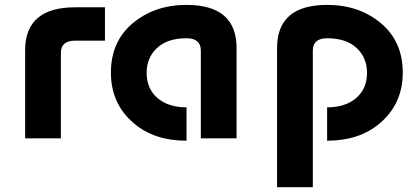

<svg xmlns="http://www.w3.org/2000/svg" viewBox="-20 -567 1705 787"><path d="M83 0V-360.8Q83 -537.1 288.1 -537.1H410.2V-400.4H288.1Q229.5 -400.4 229.5 -350.1V0Z M949.7 0H803.2V-359.4Q803.2 -410.2 744.6 -410.2Q666.5 -410.2 624 -370.6Q581.1 -331.1 581.1 -268.1Q581.1 -204.1 624.5 -166Q669.4 -127 744.6 -127V9.8Q612.8 9.8 529.3 -61Q434.6 -141.1 434.6 -269Q434.6 -397 524.2 -471.9Q613.8 -546.9 744.6 -546.9Q949.7 -546.9 949.7 -370.1Z M1320.8 9.8V-127Q1396 -127 1440.9 -166Q1484.4 -204.1 1484.4 -268.1Q1484.4 -331.1 1441.4 -370.6Q1398.9 -410.2 1320.8 -410.2Q1262.2 -410.2 1262.2 -359.4V200.2H1115.7V-370.1Q1115.7 -546.9 1320.8 -546.9Q1451.7 -546.9 1541.3 -471.9Q1630.9 -397 1630.9 -269Q1630.9 -141.1 1536.1 -61Q1452.1 9.8 1320.8 9.8Z"/></svg>

Font: New Shape
Style: Bold
Weight: 700
Designer: Wojciech Kalinowski "wmk69" (wmk69@o2.pl)
Foundry: Wojciech Kalinowski "wmk69" (wmk69@o2.pl)
Version: Version 2.1.1; 2021-05-14